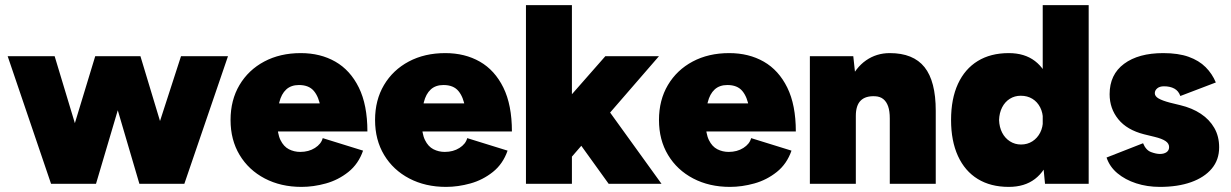

<svg xmlns="http://www.w3.org/2000/svg" viewBox="-20 -720 4820 752"><path d="M527 0 689 -500H873L702 0ZM201 0 353 -500H504L356 0ZM180 0 10 -500H194L345 0ZM526 0 379 -500H530L681 0Z M1161 12Q1080 12 1017 -21Q954 -54 918.5 -113Q883 -172 883 -250Q883 -328 918 -387Q953 -446 1015 -479Q1077 -512 1158 -512Q1235 -512 1293.5 -478.5Q1352 -445 1385.5 -377Q1419 -309 1419 -205H1242Q1242 -258 1235.5 -299Q1229 -340 1209.5 -363.5Q1190 -387 1151 -387Q1120 -387 1101 -369.5Q1082 -352 1074 -319.5Q1066 -287 1066 -241Q1066 -197 1078.5 -171.5Q1091 -146 1111.5 -135.5Q1132 -125 1156 -125Q1189 -125 1213.5 -140.5Q1238 -156 1244 -179L1402 -130Q1384 -78 1344.5 -46.5Q1305 -15 1256.5 -1.5Q1208 12 1161 12ZM997 -205 998 -315H1336V-205Z M1727 12Q1646 12 1583 -21Q1520 -54 1484.5 -113Q1449 -172 1449 -250Q1449 -328 1484 -387Q1519 -446 1581 -479Q1643 -512 1724 -512Q1801 -512 1859.5 -478.5Q1918 -445 1951.5 -377Q1985 -309 1985 -205H1808Q1808 -258 1801.5 -299Q1795 -340 1775.5 -363.5Q1756 -387 1717 -387Q1686 -387 1667 -369.5Q1648 -352 1640 -319.5Q1632 -287 1632 -241Q1632 -197 1644.5 -171.5Q1657 -146 1677.5 -135.5Q1698 -125 1722 -125Q1755 -125 1779.5 -140.5Q1804 -156 1810 -179L1968 -130Q1950 -78 1910.5 -46.5Q1871 -15 1822.5 -1.5Q1774 12 1727 12ZM1563 -205 1564 -315H1902V-205Z M2210 -95 2105 -220 2351 -500H2561ZM2040 0V-700H2220V0ZM2364 0 2220 -200 2338 -323 2571 0Z M2839 12Q2758 12 2695 -21Q2632 -54 2596.5 -113Q2561 -172 2561 -250Q2561 -328 2596 -387Q2631 -446 2693 -479Q2755 -512 2836 -512Q2913 -512 2971.5 -478.5Q3030 -445 3063.5 -377Q3097 -309 3097 -205H2920Q2920 -258 2913.5 -299Q2907 -340 2887.5 -363.5Q2868 -387 2829 -387Q2798 -387 2779 -369.5Q2760 -352 2752 -319.5Q2744 -287 2744 -241Q2744 -197 2756.5 -171.5Q2769 -146 2789.5 -135.5Q2810 -125 2834 -125Q2867 -125 2891.5 -140.5Q2916 -156 2922 -179L3080 -130Q3062 -78 3022.5 -46.5Q2983 -15 2934.5 -1.5Q2886 12 2839 12ZM2675 -205 2676 -315H3014V-205Z M3152 0V-500H3322L3332 -408V0ZM3465 0V-256L3645 -286V0ZM3465 -256Q3465 -285 3458.5 -303.5Q3452 -322 3439.5 -332Q3427 -342 3408 -343Q3370 -345 3351 -326Q3332 -307 3332 -266H3283Q3283 -345 3307 -400Q3331 -455 3372 -483.5Q3413 -512 3465 -512Q3557 -512 3601 -457Q3645 -402 3645 -286Z M4073 0 4064 -93V-700H4244V0ZM3931 12Q3860 12 3809.5 -19Q3759 -50 3732 -109Q3705 -168 3705 -250Q3705 -333 3732 -391.5Q3759 -450 3809.5 -481Q3860 -512 3931 -512Q3993 -512 4033.5 -481Q4074 -450 4093.5 -391.5Q4113 -333 4113 -250Q4113 -168 4093.5 -109Q4074 -50 4033.5 -19Q3993 12 3931 12ZM3979 -154Q4004 -154 4023.5 -166.5Q4043 -179 4054 -200.5Q4065 -222 4065 -250Q4065 -278 4054 -299.5Q4043 -321 4023.5 -333Q4004 -345 3978 -345Q3954 -345 3935 -333Q3916 -321 3905 -299.5Q3894 -278 3893 -250Q3894 -222 3905 -200.5Q3916 -179 3935.5 -166.5Q3955 -154 3979 -154Z M4523 12Q4473 12 4430 -2Q4387 -16 4356.5 -41.5Q4326 -67 4314 -103L4457 -159Q4468 -132 4488 -124.5Q4508 -117 4523 -117Q4539 -117 4549 -124Q4559 -131 4559 -144Q4559 -158 4545 -167.5Q4531 -177 4502 -184L4461 -194Q4394 -211 4360 -253Q4326 -295 4326 -351Q4326 -428 4382.5 -470Q4439 -512 4536 -512Q4595 -512 4635.5 -497.5Q4676 -483 4702 -457Q4728 -431 4742 -397L4603 -344Q4596 -364 4579.5 -373Q4563 -382 4539 -382Q4522 -382 4512.5 -374Q4503 -366 4503 -355Q4503 -343 4517.5 -334.5Q4532 -326 4562 -318L4603 -308Q4649 -297 4683 -274.5Q4717 -252 4736 -219Q4755 -186 4755 -143Q4755 -94 4726 -59.5Q4697 -25 4645 -6.5Q4593 12 4523 12Z"/></svg>

Font: Figtree Light Black
Style: Regular
Weight: 900
Version: Version 2.000